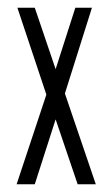

<svg xmlns="http://www.w3.org/2000/svg" viewBox="-20 -477 290 497"><path d="M23 0 100 -232 25 -457H70L124 -298L175 -457H218L148 -235L228 0H181L124 -168L70 0Z"/></svg>

Font: Inconsolata UltraCondensed
Style: Regular
Weight: 400
Width: 1
Monospace: yes
Designer: Raph Levien, Cyreal, Brenton Simpson
Foundry: Raph Levien, Cyreal, Google
Version: Version 3.000; ttfautohint (v1.8.2.53-6de2)